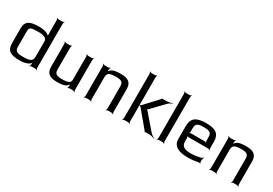

<svg xmlns="http://www.w3.org/2000/svg" viewBox="31 -1586 3524 2478"><g transform="rotate(30 1792.5 -346.5)"><path d="M256 -494C133 -494 60 -468 60 -357V-144C60 -85 74 -45 103 -23C132 -1 181 10 251 10C301 10 341 3 370 -11C394 -22 408 -35 412 -49C412 -49 414 -48 414 -48L410 -49C410 -49 413 -48 413 -48V-20C413 -11 407 4 402 9L404 11C409 6 424 0 433 0H481C490 0 505 6 510 11L512 9C507 4 501 -11 501 -20V-680C501 -689 507 -704 512 -709L510 -711C505 -706 490 -700 481 -700H431C422 -700 407 -706 402 -711L400 -709C405 -704 411 -689 411 -680V-555C411 -532 411 -499 412 -456C412 -455 407 -453 407 -453L410 -454C410 -454 405 -452 405 -452C382 -485 304 -494 256 -494ZM270 -52C197 -52 149 -62 149 -127V-366C149 -393 157 -411 174 -419C190 -427 225 -431 278 -431C367 -431 411 -409 411 -366V-127C411 -61 348 -52 270 -52Z M817 10C897 10 947 -6 967 -37C970 -42 977 -47 978 -51L974 -53C973 -49 976 -41 976 -36V-20C976 -11 970 4 965 9L967 11C972 6 987 0 996 0H1046C1055 0 1070 6 1075 11L1077 9C1072 4 1066 -11 1066 -20V-464C1066 -473 1072 -488 1077 -493L1075 -495C1070 -490 1055 -484 1046 -484H996C987 -484 972 -490 967 -495L965 -493C970 -488 976 -473 976 -464V-119C976 -94 966 -77 947 -68C928 -59 893 -54 843 -54C820 -54 802 -56 787 -61C752 -70 739 -93 739 -134V-464C739 -473 745 -488 750 -493L748 -495C743 -490 728 -484 719 -484H669C660 -484 645 -490 640 -495L638 -493C643 -488 649 -473 649 -464V-129C649 -23 702 10 817 10Z M1471 -494C1391 -494 1341 -478 1321 -447C1318 -442 1311 -437 1310 -433L1314 -431C1315 -435 1312 -443 1312 -448V-464C1312 -473 1318 -488 1323 -493L1321 -495C1316 -490 1301 -484 1292 -484H1242C1233 -484 1218 -490 1213 -495L1211 -493C1216 -488 1222 -473 1222 -464V-20C1222 -11 1216 4 1211 9L1213 11C1218 6 1233 0 1242 0H1292C1301 0 1316 6 1321 11L1323 9C1318 4 1312 -11 1312 -20V-350C1312 -381 1321 -402 1339 -413C1357 -424 1392 -430 1445 -430C1468 -430 1487 -428 1502 -424C1536 -414 1549 -391 1549 -350V-20C1549 -11 1543 4 1538 9L1540 11C1545 6 1560 0 1569 0H1619C1628 0 1643 6 1648 11L1650 9C1645 4 1639 -11 1639 -20V-355C1639 -461 1586 -494 1471 -494Z M2200 -33 2012 -251C2007 -257 1994 -267 1988 -267V-263C1994 -263 2007 -272 2013 -278L2178 -450C2197 -471 2231 -491 2250 -499L2249 -503C2229 -494 2192 -484 2163 -484H2109C2106 -484 2101 -486 2100 -488L2097 -486C2097 -485 2096 -479 2094 -478L1908 -278C1903 -272 1890 -267 1884 -267V-263C1890 -263 1902 -257 1907 -251L2111 -7C2113 -5 2114 1 2114 3L2117 4C2118 3 2124 0 2126 0H2185C2212 0 2246 10 2264 18L2266 15C2248 6 2218 -13 2200 -33ZM1885 -20V-680C1885 -689 1891 -704 1896 -709L1894 -711C1889 -706 1874 -700 1865 -700H1815C1806 -700 1791 -706 1786 -711L1784 -709C1789 -704 1795 -689 1795 -680V-20C1795 -11 1789 4 1784 9L1786 11C1791 6 1806 0 1815 0H1865C1874 0 1889 6 1894 11L1896 9C1891 4 1885 -11 1885 -20Z M2399 -20V-680C2399 -689 2405 -704 2410 -709L2408 -711C2403 -706 2388 -700 2379 -700H2329C2320 -700 2305 -706 2300 -711L2298 -709C2303 -704 2309 -689 2309 -680V-20C2309 -11 2303 4 2298 9L2300 11C2305 6 2320 0 2329 0H2379C2388 0 2403 6 2408 11L2410 9C2405 4 2399 -11 2399 -20Z M2751 -494C2614 -494 2537 -458 2537 -329V-138C2537 -39 2611 10 2759 10C2811 10 2865 4 2921 -7C2927 -8 2936 -5 2939 -2L2942 -5C2939 -8 2934 -20 2934 -26V-53C2934 -66 2941 -85 2947 -93L2944 -95C2938 -88 2923 -76 2911 -73C2858 -61 2811 -55 2771 -55C2689 -55 2628 -73 2628 -149V-202C2628 -211 2624 -228 2619 -233L2617 -231C2622 -226 2639 -222 2648 -222H2933C2942 -222 2957 -216 2962 -211L2964 -213C2959 -218 2953 -233 2953 -242V-329C2953 -458 2884 -494 2751 -494ZM2746 -434C2819 -434 2863 -423 2863 -357V-301C2863 -292 2867 -275 2872 -270L2874 -272C2869 -277 2852 -281 2843 -281H2648C2639 -281 2622 -277 2617 -272L2619 -270C2624 -275 2628 -292 2628 -301V-357C2628 -423 2675 -434 2746 -434Z M3339 -494C3259 -494 3209 -478 3189 -447C3186 -442 3179 -437 3178 -433L3182 -431C3183 -435 3180 -443 3180 -448V-464C3180 -473 3186 -488 3191 -493L3189 -495C3184 -490 3169 -484 3160 -484H3110C3101 -484 3086 -490 3081 -495L3079 -493C3084 -488 3090 -473 3090 -464V-20C3090 -11 3084 4 3079 9L3081 11C3086 6 3101 0 3110 0H3160C3169 0 3184 6 3189 11L3191 9C3186 4 3180 -11 3180 -20V-350C3180 -381 3189 -402 3207 -413C3225 -424 3260 -430 3313 -430C3336 -430 3355 -428 3370 -424C3404 -414 3417 -391 3417 -350V-20C3417 -11 3411 4 3406 9L3408 11C3413 6 3428 0 3437 0H3487C3496 0 3511 6 3516 11L3518 9C3513 4 3507 -11 3507 -20V-355C3507 -461 3454 -494 3339 -494Z"/></g></svg>

Font: Gamestation Storm
Style: Regular
Weight: 400
Designer: Jonas Hecksher
Foundry: Jonas Hecksher, Playtypeª, e-types AS
Version: Version 1.003